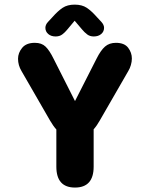

<svg xmlns="http://www.w3.org/2000/svg" viewBox="-20 -813 659 842"><path d="M308.8 9.5Q227.1 9.5 227.1 -82.2V-245.2Q213.6 -260 199.7 -283.9L74.3 -501.4Q59.1 -526.8 59.1 -555.2Q59.1 -581.2 77.2 -603.2Q95.2 -625.2 133 -625.2Q162.7 -625.2 179.8 -608.6Q197 -592.1 215.1 -555.2L308.9 -369.8L403.8 -556.4Q421.9 -592.5 440.6 -608.8Q459.2 -625.2 488.5 -625.2Q525.5 -625.2 541.9 -603.7Q558.3 -582.2 558.3 -556.2Q558.3 -542.7 554 -527.8Q549.7 -513 542.6 -501.5L417.2 -283.9Q410.8 -272.7 404.3 -263.3Q397.8 -253.9 390.7 -246V-82.2Q390.7 9.5 308.8 9.5ZM424.4 -717.2Q436.4 -704 436.4 -691.1Q436.4 -674.7 423.9 -663.9Q411.3 -653.1 391.1 -653.1Q374.2 -653.1 362.2 -662.2Q350.2 -671.3 339.8 -683.9L307.4 -722.1L275.4 -683.8Q264.6 -670.4 252.8 -661.8Q241.1 -653.1 224.1 -653.1Q203.9 -653.1 191.5 -663.9Q179 -674.8 179 -691.2Q179 -697 181.7 -703.8Q184.4 -710.5 190.8 -717.2L210.3 -738.2Q233.8 -764.9 254.7 -778.8Q275.7 -792.7 307.3 -792.7Q339.5 -792.7 360.2 -779Q381 -765.3 404.8 -738.2Z"/></svg>

Font: Sono ExtraLight
Style: Regular
Weight: 200
Designer: Tyler Finck
Foundry: Tyler Finck
Version: Version 2.112